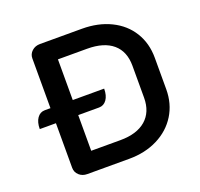

<svg xmlns="http://www.w3.org/2000/svg" viewBox="-122 -835 1010 971"><g transform="rotate(-20 382.5 -350.0)"><path d="M710 -436V-267Q710 -189 672.5 -128.5Q635 -68 567.5 -34Q500 0 414 0H188Q162 0 144.5 -16Q127 -32 127 -56V-296H40Q40 -333 55.5 -355Q71 -377 97 -377H127V-645Q127 -668 144.5 -684Q162 -700 188 -700H414Q501 -700 568.5 -667Q636 -634 673 -574Q710 -514 710 -436ZM590 -437Q590 -514 542 -555Q494 -596 404 -596H247V-377H416Q416 -340 400.5 -318Q385 -296 359 -296H247V-104H404Q493 -104 541.5 -146Q590 -188 590 -265Z"/></g></svg>

Font: K2D SemiBold
Style: Regular
Weight: 600
Designer: Katatrad Aksorn Co.,Ltd.
Foundry: Cadson Demak Co.,Ltd.
Version: Version 1.000; ttfautohint (v1.6)